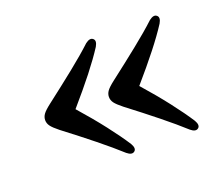

<svg xmlns="http://www.w3.org/2000/svg" viewBox="-71 -513 649 556"><g transform="rotate(-20 254.0 -235.0)"><path d="M47.5 -235.5Q47.5 -245 53.5 -253.5Q59.5 -262 77 -275.5Q126.5 -313.5 166.8 -345.8Q207 -378 235.5 -404.5Q250.5 -416 259 -408.5Q267.5 -401.5 258 -385Q239 -355.5 209.8 -318.2Q180.5 -281 141 -235.5Q179 -192.5 209 -153.8Q239 -115 258 -85.5Q267.5 -69 259 -62Q250 -54.5 235.5 -66.5Q207 -92.5 166 -125.5Q125 -158.5 77 -195Q60 -208.5 53.8 -217Q47.5 -225.5 47.5 -235.5ZM244 -235.5Q244 -245 250 -253.5Q256 -262 273.5 -275.5Q323 -313.5 363.2 -345.8Q403.5 -378 432 -404.5Q447 -416 455.5 -408.5Q464 -401.5 454.5 -385Q435.5 -355.5 406.2 -318.2Q377 -281 337.5 -235.5Q375.5 -192.5 405.5 -153.8Q435.5 -115 454.5 -85.5Q464 -69 455.5 -62Q446.5 -54.5 432 -66.5Q403.5 -92.5 362.5 -125.5Q321.5 -158.5 273.5 -195Q256.5 -208.5 250.2 -217Q244 -225.5 244 -235.5Z"/></g></svg>

Font: Fraunces 72pt Soft
Style: Regular
Weight: 400
Version: Version 1.000;[b76b70a41]